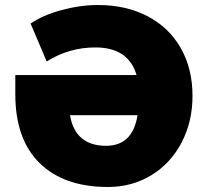

<svg xmlns="http://www.w3.org/2000/svg" viewBox="-20 -735 828 765"><path d="M747 -353Q747 -251 704 -168Q661 -85 584 -37.5Q507 10 410 10Q235 10 138 -85Q41 -180 41 -360V-436H524Q492 -546 360 -546Q255 -546 166 -490L102 -641Q149 -674 224 -694.5Q299 -715 370 -715Q483 -715 568.5 -670Q654 -625 700.5 -543Q747 -461 747 -353ZM528 -276H259Q269 -215 305.5 -184.5Q342 -154 402 -154Q455 -154 486.5 -184Q518 -214 528 -276Z"/></svg>

Font: Nunito Sans Heavy
Style: Regular
Weight: 400
Designer: Vernon Adams
Foundry: Vernon Adams
Version: Version 2.500